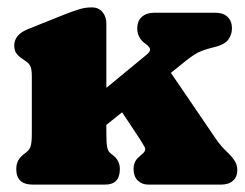

<svg xmlns="http://www.w3.org/2000/svg" viewBox="-20 -499 662 519"><path d="M68.5 0Q24 0 24 -42Q24 -56.5 30 -66.5Q36 -76.5 47.5 -84.5L53.5 -89.5Q59.5 -94.5 62.8 -103.8Q66 -113 66 -138V-292.5Q66 -314.5 61 -322.2Q56 -330 47.5 -335L42 -339Q31.5 -345.5 25 -353.8Q18.5 -362 18.5 -376Q18.5 -405.5 56 -420.5L156 -460.5Q180.5 -470 195.8 -474.5Q211 -479 228.5 -479Q246.5 -479 257 -466.5Q267.5 -454 267.5 -435.5V-261.5L375.5 -350.5Q386 -359 385.8 -365Q385.5 -371 375.5 -379L367.5 -385Q351 -400 351 -422.5Q351 -442 363.2 -453.2Q375.5 -464.5 396 -464.5H562.5Q583.5 -464.5 595.2 -453.2Q607 -442 607 -422.5Q607 -405.5 597 -391.8Q587 -378 557 -371Q541.5 -367.5 524.5 -361.2Q507.5 -355 479 -332L442 -302L564 -123Q577.5 -103.5 592 -90Q605 -78 613.2 -66Q621.5 -54 621.5 -39.5Q621.5 -21 609.8 -10.5Q598 0 577.5 0H381Q363.5 0 352.2 -11.2Q341 -22.5 341 -42Q341 -63 356 -75L363 -81.5Q376.5 -91.5 371 -101.5Q365.5 -111.5 355.5 -127L310 -195.5L267.5 -161.5V-138Q267.5 -110 270 -99.8Q272.5 -89.5 279 -84.5L286.5 -78.5Q304 -64.5 304 -42Q304 0 264 0Z"/></svg>

Font: Fraunces 72pt SuperSoft Black
Style: Regular
Weight: 900
Version: Version 1.000;[0bf87f6ff]